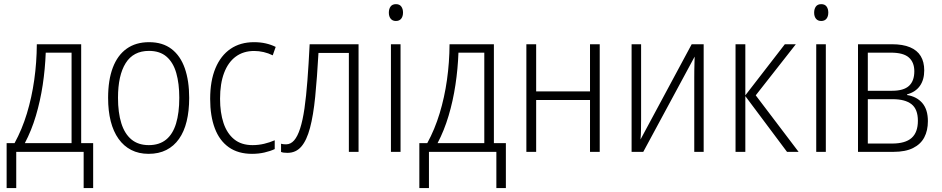

<svg xmlns="http://www.w3.org/2000/svg" viewBox="-20 -749 4646 947"><path d="M380.4 -530.8V-43H439.5V178.7H392.6V0H60.1V178.7H12.7V-43H51.8Q88.9 -110.8 112.8 -189.7Q136.7 -268.6 148.9 -355Q161.1 -441.4 161.6 -530.8ZM333 -489.3H205.6Q202.6 -409.2 190.7 -330.1Q178.7 -251 157 -178Q135.3 -105 102.5 -43H333Z M913.1 -266.1Q913.1 -201.7 900.6 -150.6Q888.2 -99.6 863 -64Q837.9 -28.3 800.5 -9.3Q763.2 9.8 712.9 9.8Q664.6 9.8 627.4 -9.3Q590.3 -28.3 564.7 -64.2Q539.1 -100.1 526.1 -151.1Q513.2 -202.1 513.2 -266.6Q513.2 -354 536.4 -415.3Q559.6 -476.6 604.7 -508.8Q649.9 -541 715.3 -541Q782.2 -541 826.2 -507.3Q870.1 -473.6 891.6 -411.9Q913.1 -350.1 913.1 -266.1ZM562 -266.6Q562 -193.4 578.4 -141.1Q594.7 -88.9 628.4 -61Q662.1 -33.2 713.9 -33.2Q765.6 -33.2 799.1 -60.3Q832.5 -87.4 848.4 -139.9Q864.3 -192.4 864.3 -266.6Q864.3 -336.9 849.4 -388.9Q834.5 -440.9 801.5 -469.5Q768.6 -498 714.8 -498Q637.7 -498 599.9 -437.7Q562 -377.4 562 -266.6Z M1223.1 9.8Q1154.8 9.8 1108.6 -22.7Q1062.5 -55.2 1039.6 -116Q1016.6 -176.8 1016.6 -261.2Q1016.6 -350.1 1042.7 -412.6Q1068.8 -475.1 1117.2 -508.1Q1165.5 -541 1232.9 -541Q1264.2 -541 1290.8 -534.9Q1317.4 -528.8 1339.8 -517.6L1325.2 -476.1Q1303.7 -486.8 1280.3 -492.2Q1256.8 -497.6 1233.9 -497.6Q1180.7 -497.6 1143.1 -470Q1105.5 -442.4 1085.4 -389.6Q1065.4 -336.9 1065.4 -261.7Q1065.4 -193.4 1082.5 -142.1Q1099.6 -90.8 1135 -62Q1170.4 -33.2 1225.6 -33.2Q1254.9 -33.2 1282.7 -39.8Q1310.5 -46.4 1335 -57.1V-13.7Q1313 -3.4 1284.2 3.2Q1255.4 9.8 1223.1 9.8Z M1748.5 0H1700.7V-487.8H1550.8Q1543.9 -364.7 1534.7 -272Q1525.4 -179.2 1509 -117.9Q1492.7 -56.6 1466.1 -25.9Q1439.5 4.9 1397.9 4.9Q1387.7 4.9 1379.9 3.9Q1372.1 2.9 1366.2 0.5V-40Q1371.1 -38.6 1377 -37.8Q1382.8 -37.1 1391.1 -37.1Q1413.6 -37.1 1430.7 -56.6Q1447.8 -76.2 1460.4 -115.5Q1473.1 -154.8 1481.7 -213.9Q1490.2 -272.9 1496.3 -352.3Q1502.4 -431.6 1507.3 -530.8H1748.5Z M1955.6 -530.8V0H1908.2V-530.8ZM1933.1 -728.5Q1950.7 -728.5 1959.2 -716.8Q1967.8 -705.1 1967.8 -687Q1967.8 -668 1958.7 -656.7Q1949.7 -645.5 1932.6 -645.5Q1916 -645.5 1907 -656.7Q1897.9 -668 1897.9 -686.5Q1897.9 -705.1 1906.5 -716.8Q1915 -728.5 1933.1 -728.5Z M2416 -530.8V-43H2475.1V178.7H2428.2V0H2095.7V178.7H2048.3V-43H2087.4Q2124.5 -110.8 2148.4 -189.7Q2172.4 -268.6 2184.6 -355Q2196.8 -441.4 2197.3 -530.8ZM2368.7 -489.3H2241.2Q2238.3 -409.2 2226.3 -330.1Q2214.4 -251 2192.6 -178Q2170.9 -105 2138.2 -43H2368.7Z M2624.5 -530.8V-298.3H2890.1V-530.8H2938V0H2890.1V-255.9H2624.5V0H2576.2V-530.8Z M3142.1 -530.8V-158.2Q3142.1 -146.5 3141.8 -134.3Q3141.6 -122.1 3141.6 -109.6Q3141.6 -97.2 3140.9 -85.2Q3140.1 -73.2 3139.2 -61L3391.6 -530.8H3450.7V0H3404.3V-366.2Q3404.3 -382.8 3404.5 -400.4Q3404.8 -418 3405.3 -435.8Q3405.8 -453.6 3406.2 -469.7L3152.8 0H3095.2V-530.8Z M3851.1 -530.8H3905.3L3707.5 -278.8L3918.9 0H3861.8L3656.2 -274.9V0H3607.9V-530.8H3656.2V-278.8Z M4053.2 -530.8V0H4005.9V-530.8ZM4030.8 -728.5Q4048.3 -728.5 4056.9 -716.8Q4065.4 -705.1 4065.4 -687Q4065.4 -668 4056.4 -656.7Q4047.4 -645.5 4030.3 -645.5Q4013.7 -645.5 4004.6 -656.7Q3995.6 -668 3995.6 -686.5Q3995.6 -705.1 4004.2 -716.8Q4012.7 -728.5 4030.8 -728.5Z M4538.6 -401.9Q4538.6 -355.5 4517.1 -325.2Q4495.6 -294.9 4454.1 -283.7V-280.3Q4502 -272.5 4529.3 -240.5Q4556.6 -208.5 4556.6 -151.4Q4556.6 -105 4538.8 -71.3Q4521 -37.6 4483.4 -18.8Q4445.8 0 4386.7 0H4211.9V-530.8H4378.9Q4433.1 -530.8 4468.5 -515.9Q4503.9 -501 4521.2 -472.4Q4538.6 -443.8 4538.6 -401.9ZM4507.3 -153.3Q4507.3 -210.4 4475.8 -235.1Q4444.3 -259.8 4382.8 -259.8H4260.3V-41H4379.9Q4445.3 -41 4476.3 -68.6Q4507.3 -96.2 4507.3 -153.3ZM4489.7 -397.5Q4489.7 -441.4 4462.9 -465.3Q4436 -489.3 4374 -489.3H4260.3V-301.3H4380.4Q4437 -301.3 4463.4 -325.4Q4489.7 -349.6 4489.7 -397.5Z"/></svg>

Font: Open Sans SemiCondensed Light
Style: Regular
Weight: 300
Width: 4
Designer: Monotype Design Team
Foundry: Monotype Imaging Inc.
Version: Version 3.000